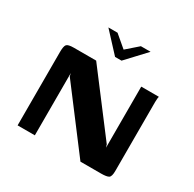

<svg xmlns="http://www.w3.org/2000/svg" viewBox="-140 -777 936 926"><g transform="rotate(30 327.5 -314.0)"><path d="M210 -628H261L327 -572L391 -628H445L345 -521H309ZM67 0V-409Q67 -441 75 -450.5Q83 -460 115 -460H239L485 -136L490 -120V-460H588Q587 -458 586 -449Q585 -440 585 -429Q585 -418 585 -410V-45Q585 -14 574 -7Q563 0 531 0H417L167 -330L163 -347V0Z"/></g></svg>

Font: Genos Thin SemiBold
Style: Regular
Weight: 600
Version: Version 1.010